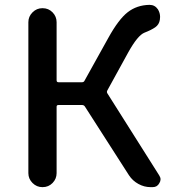

<svg xmlns="http://www.w3.org/2000/svg" viewBox="-20 -770 707 790"><path d="M421.9 -398.4Q418 -391.6 421.9 -385.7L634.8 -48.8Q640.6 -40 640.6 -32.2Q640.6 -24.4 635.7 -16.6Q627 0 608.4 0H599.6Q573.2 0 549.3 -13.2Q525.4 -26.4 510.7 -48.8L329.1 -332Q325.2 -337.9 317.4 -337.9H220.7Q212.9 -337.9 212.9 -331.1V-57.6Q212.9 -34.2 196.3 -17.1Q179.7 0 155.3 0H154.3Q130.9 0 113.8 -17.1Q96.7 -34.2 96.7 -57.6V-678.7Q96.7 -702.1 113.8 -719.2Q130.9 -736.3 154.3 -736.3H155.3Q179.7 -736.3 196.3 -719.2Q212.9 -702.1 212.9 -678.7V-439.5Q212.9 -431.6 220.7 -431.6H317.4Q325.2 -431.6 328.1 -438.5L425.8 -614.3Q467.8 -690.4 505.4 -719.7Q543 -749 594.7 -750Q595.7 -750 595.7 -750Q617.2 -750 629.9 -731.4Q638.7 -716.8 638.7 -700.2Q638.7 -694.3 637.7 -688.5Q634.8 -668.9 618.7 -657.7Q602.5 -646.5 574.7 -635.7Q546.9 -625 507.8 -554.7Z"/></svg>

Font: Gen Jyuu Gothic P Medium
Style: Regular
Weight: 500
Designer: [Source Han Sans]
Ryoko NISHIZUKA  (kana & ideographs); Paul D. Hunt (Latin, Greek & Cyrillic); Wenlong ZHANG  (bopomofo
Version: Version 1.002.20150607